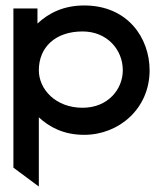

<svg xmlns="http://www.w3.org/2000/svg" viewBox="-20 -482 591 702"><path d="M29 131 122 200V-53C161 -17 213 11 288 11C414 11 527 -84 527 -225C527 -343 447 -462 288 -462C212 -462 158 -434 117 -396V-451H29ZM122 -225C122 -308 181 -367 282 -367C371 -367 429 -301 429 -225C429 -156 375 -88 282 -88C183 -88 122 -156 122 -225Z"/></svg>

Font: Charger Sport
Style: BdExt
Weight: 700
Designer: Jasper
Foundry: Cannot Into Space Fonts
Version: Version 1.1